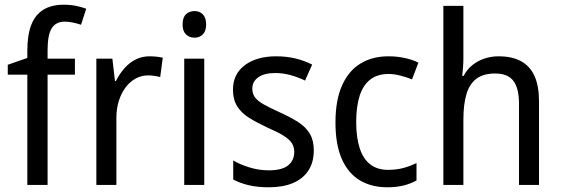

<svg xmlns="http://www.w3.org/2000/svg" viewBox="-20 -785 2383 815"><path d="M298 -468H182V0H96V-468H13V-510L96 -539V-570Q96 -637 113 -680Q130 -723 164.5 -744Q199 -765 251 -765Q279 -765 303 -760Q327 -755 346 -748L324 -680Q309 -685 291 -689Q273 -693 255 -693Q217 -693 199.5 -665Q182 -637 182 -572V-536H298Z M614 -546Q628 -546 643.5 -544.5Q659 -543 671 -540L660 -458Q648 -461 634.5 -463Q621 -465 608 -465Q581 -465 556.5 -452Q532 -439 513.5 -414.5Q495 -390 484.5 -357Q474 -324 474 -284V0H389V-536H457L468 -441H472Q487 -471 508 -495Q529 -519 556 -532.5Q583 -546 614 -546Z M847 -536V0H762V-536ZM806 -738Q827 -738 841 -724Q855 -710 855 -681Q855 -653 841 -639Q827 -625 806 -625Q784 -625 769.5 -639Q755 -653 755 -681Q755 -710 769 -724Q783 -738 806 -738Z M1312 -147Q1312 -96 1289 -61Q1266 -26 1223.5 -8Q1181 10 1121 10Q1072 10 1035 1Q998 -8 970 -23V-104Q998 -87 1038.5 -74.5Q1079 -62 1121 -62Q1177 -62 1203 -83Q1229 -104 1229 -140Q1229 -161 1219 -177Q1209 -193 1184.5 -208.5Q1160 -224 1116 -243Q1071 -264 1038 -284.5Q1005 -305 987 -333.5Q969 -362 969 -405Q969 -471 1019.5 -508.5Q1070 -546 1152 -546Q1196 -546 1233.5 -537Q1271 -528 1305 -511L1275 -443Q1246 -457 1214 -466Q1182 -475 1148 -475Q1102 -475 1076.5 -457Q1051 -439 1051 -409Q1051 -387 1062.5 -371.5Q1074 -356 1100 -341.5Q1126 -327 1170 -307Q1214 -287 1246 -266.5Q1278 -246 1295 -217.5Q1312 -189 1312 -147Z M1624 10Q1557 10 1507.5 -19.5Q1458 -49 1431 -110Q1404 -171 1404 -265Q1404 -360 1432 -422.5Q1460 -485 1510.5 -515.5Q1561 -546 1629 -546Q1666 -546 1699.5 -538.5Q1733 -531 1756 -519L1729 -448Q1707 -457 1680 -464Q1653 -471 1630 -471Q1583 -471 1552.5 -448Q1522 -425 1507 -379.5Q1492 -334 1492 -266Q1492 -201 1507 -155.5Q1522 -110 1552 -87Q1582 -64 1627 -64Q1663 -64 1692.5 -72Q1722 -80 1748 -93V-19Q1723 -5 1692.5 2.5Q1662 10 1624 10Z M1947 -540Q1947 -520 1945.5 -500Q1944 -480 1942 -463H1948Q1962 -490 1985 -508.5Q2008 -527 2036.5 -536.5Q2065 -546 2096 -546Q2154 -546 2192 -525Q2230 -504 2249 -462Q2268 -420 2268 -354V0H2183V-345Q2183 -411 2159 -442Q2135 -473 2082 -473Q2032 -473 2002.5 -451Q1973 -429 1960 -385.5Q1947 -342 1947 -278V0H1862V-760H1947Z"/></svg>

Font: Noto Sans SemiCondensed
Style: Regular
Weight: 400
Width: 4
Version: Version 2.013